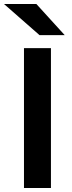

<svg xmlns="http://www.w3.org/2000/svg" viewBox="-35 -941 360 961"><path d="M147 -921 289 -765H163L-15 -921ZM85 0V-700H220V0Z"/></svg>

Font: ReCut ExtraBold
Style: Regular
Weight: 800
Designer: Giant Group (for alternate capitals set)
Version: Version 2.002;FEAKit 1.0